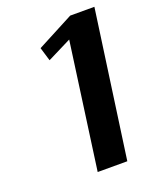

<svg xmlns="http://www.w3.org/2000/svg" viewBox="-125 -724 648 798"><g transform="rotate(-20 199.0 -325.0)"><path d="M390 -650 299 0H168L245 -558L139 -505L121 -565L283 -650Z"/></g></svg>

Font: Arsenal SC
Style: Bold Italic
Weight: 700
Italic angle: -9.10001°
Designer: Andrij Shevchenko
Foundry: Stairsfor
Version: Version 2.001; ttfautohint (v1.8.4.7-5d5b)